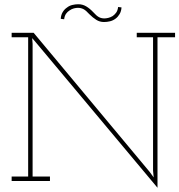

<svg xmlns="http://www.w3.org/2000/svg" viewBox="-20 -855 847 907"><path d="M724 -679H807V-700H626V-679H703V-49L706 -17L687 -43L139 -700H35V-679H113V-21H35V0H216V-21H134V-648L132 -675L150 -654L724 32ZM526 -767Q537 -775 545 -788.5Q553 -802 554 -820L538 -822Q536 -805 528.5 -795Q521 -785 512 -779Q502 -773 491.5 -770.5Q481 -768 473 -768Q459 -768 447.5 -774Q436 -780 420 -798Q404 -815 387 -825Q370 -835 350 -835Q336 -835 321.5 -831.5Q307 -828 296 -819Q284 -811 276 -797.5Q268 -784 267 -766L283 -764Q285 -780 292 -790Q299 -800 309 -806Q319 -813 329.5 -815.5Q340 -818 348 -818Q362 -818 374 -812Q386 -806 402 -788Q418 -772 434.5 -761.5Q451 -751 471 -751Q486 -751 500 -754.5Q514 -758 526 -767Z"/></svg>

Font: Josefin Slab ExtraLight
Style: Regular
Weight: 250
Designer: Santiago Orozco
Foundry: Typemade
Version: Version 2.000